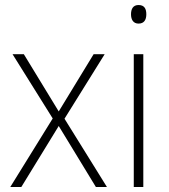

<svg xmlns="http://www.w3.org/2000/svg" viewBox="-20 -796 674 765"><path d="M190 -324 21 -51H65L214 -294L362 -51H406L237 -323L397 -580H353L214 -352L75 -580H30Z M532 -776C510 -776 502 -760 502 -739C502 -718 511 -702 532 -702C554 -702 563 -717 563 -739C563 -760 556 -776 532 -776ZM551 -580H513V-51H551Z"/></svg>

Font: Noto Sans Tamil UI SemiCondensed ExtraLight
Style: Regular
Weight: 200
Width: 4
Designer: Jelle Bosma - Monotype Design Team
Foundry: Monotype Imaging Inc.
Version: Version 2.004